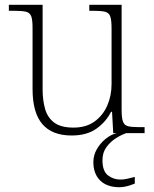

<svg xmlns="http://www.w3.org/2000/svg" viewBox="-20 -556 645 802"><path d="M279 10Q198 10 157 -37.5Q116 -85 116 -184V-439Q116 -473 110.5 -488Q105 -503 88.5 -507Q72 -511 38 -511H17V-536H158V-183Q158 -137 168.5 -100.5Q179 -64 207 -43.5Q235 -23 287 -23Q340 -23 375 -48.5Q410 -74 428 -115Q446 -156 446 -205V-438Q446 -472 440.5 -487.5Q435 -503 418.5 -507Q402 -511 368 -511H353V-536H488V-97Q488 -64 493.5 -48.5Q499 -33 514 -29Q529 -25 558 -25H584V0H453L448 -89H444Q422 -46 382 -18Q342 10 279 10ZM479 226Q427 226 398.5 198Q370 170 370 121Q370 93 384 68Q398 43 420.5 24.5Q443 6 468 0H508Q489 6 465.5 20.5Q442 35 425 58Q408 81 408 113Q408 159 431 176.5Q454 194 482 194Q498 194 510.5 191Q523 188 543 183V211Q533 215 522 218.5Q511 222 500 224Q489 226 479 226Z"/></svg>

Font: Noto Serif Khmer ExtraLight
Style: Regular
Weight: 250
Version: Version 2.003